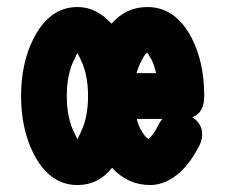

<svg xmlns="http://www.w3.org/2000/svg" viewBox="-20 -473 642 543"><path d="M199.2 -453.1Q227.1 -453.1 251.2 -440.7Q275.4 -428.2 295.4 -406.2Q336.9 -453.1 396.5 -453.1Q477.1 -453.1 522.5 -364.7Q557.6 -295.9 557.6 -201.2Q557.6 -153.8 523.9 -141.6Q551.8 -123 551.8 -93.3Q551.8 -77.1 543.5 -60.5Q532.2 -38.6 519 -20Q505.9 -1.5 489.7 13.7Q448.7 50.3 404.8 50.3Q341.3 50.3 296.9 1.5Q276.4 26.9 252.4 38.6Q228.5 50.3 199.2 50.3Q119.6 50.3 74.2 -39.6Q39.6 -109.9 39.6 -201.2Q39.6 -293.5 74.2 -362.8Q119.6 -453.1 199.2 -453.1ZM208.5 -304.2Q204.1 -312.5 201.9 -317.1Q199.7 -321.8 199.2 -322.8Q198.2 -321.8 196 -317.4Q193.8 -313 189.9 -304.7Q168.9 -263.2 168.9 -201.2Q168.9 -139.6 189.9 -98.1Q198.2 -80.1 199.2 -79.1Q199.2 -80.6 208.5 -98.6L208 -98.1Q229 -139.6 229 -201.2Q229 -263.2 208 -304.7ZM427.2 -117.7Q432.6 -129.4 439.5 -136.7H366.7Q369.1 -126 372.8 -117.4Q376.5 -108.9 381.3 -101.1Q392.1 -82.5 401.4 -79.6Q400.4 -80.1 401.9 -81.5Q414.6 -92.8 427.2 -118.2ZM380.9 -302.2Q371.6 -286.1 366.2 -266.1H421.4Q416 -290 407.7 -306.2V-305.2Q397.5 -323.7 396.5 -323.7Q391.6 -323.7 380.9 -302.7Z"/></svg>

Font: Erica Type
Style: Bold
Weight: 700
Designer: Peter Wiegel
Foundry: Peter Wiegel
Version: Version 1.000 2010 initial release